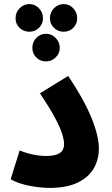

<svg xmlns="http://www.w3.org/2000/svg" viewBox="-20 -912 546 938"><path d="M32 -36 76 -177Q143 -150 207 -150Q249 -150 271 -163.5Q293 -177 293 -209Q293 -227 284 -257Q275 -287 249.5 -335Q224 -383 175 -456L313 -541Q388 -430 425.5 -339.5Q463 -249 463 -187Q463 -132 437.5 -88.5Q412 -45 358.5 -19.5Q305 6 222 6Q179 6 125.5 -4Q72 -14 32 -36ZM124 -757Q95 -757 75.5 -776Q56 -795 56 -823Q56 -851 75.5 -871.5Q95 -892 124 -892Q151 -892 170.5 -871.5Q190 -851 190 -823Q190 -795 170.5 -776Q151 -757 124 -757ZM291 -757Q263 -757 243.5 -776Q224 -795 224 -823Q224 -851 243.5 -871.5Q263 -892 291 -892Q319 -892 338 -871.5Q357 -851 357 -823Q357 -795 338 -776Q319 -757 291 -757ZM205 -612Q176 -612 157 -631.5Q138 -651 138 -678Q138 -706 157 -726.5Q176 -747 205 -747Q232 -747 252 -726.5Q272 -706 272 -678Q272 -651 252 -631.5Q232 -612 205 -612Z"/></svg>

Font: Noto Sans Arabic SemCond ExtBd
Style: Regular
Weight: 800
Width: 4
Designer: Monotype Design Team, Nadine Chahine, Nizar Qandah and Khaled Hosny
Foundry: Monotype Imaging Inc.
Version: Version 2.012; ttfautohint (v1.8.4.7-5d5b)